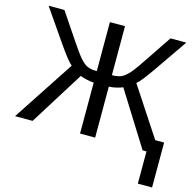

<svg xmlns="http://www.w3.org/2000/svg" viewBox="-124 -817 1170 1145"><g transform="rotate(15 461.5 -244.5)"><path d="M415 -314.9Q397 -314.9 369.9 -321.3Q342.8 -327.6 330.6 -333.5L122.1 0H13.7L262.2 -378.4Q238.8 -395.5 174.8 -487.8L36.6 -688H134.3L234.4 -539.1Q289.6 -456.1 312 -431.6Q335.4 -405.3 356.9 -395.5Q378.4 -385.7 415 -385.7V-688H508.3V-385.7Q544.9 -385.7 566.9 -396Q588.9 -406.2 612.8 -433.1Q637.7 -460.9 689 -539.1L789.1 -688H886.7L748.5 -487.8Q684.6 -395.5 661.1 -378.4L858.4 -78.1H913.1V199.2H825.2V0H801.3L592.8 -333.5Q580.6 -327.6 554 -321.3Q527.3 -314.9 508.3 -314.9V0H415Z"/></g></svg>

Font: Arimo Nerd Font
Style: Regular
Weight: 400
Designer: Steve Matteson
Foundry: Monotype Imaging Inc.
Version: Version 1.33;Nerd Fonts 3.2.1